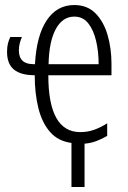

<svg xmlns="http://www.w3.org/2000/svg" viewBox="-20 -562 507 763"><path d="M264 6Q211 -1 179 -37.5Q147 -74 132.5 -132.5Q118 -191 118 -263Q63 -263 35.5 -285.5Q8 -308 8 -356Q8 -375 11.5 -389Q15 -403 21 -415H67Q62 -403 58.5 -390Q55 -377 55 -362Q55 -307 113 -307H119Q125 -420 165.5 -481Q206 -542 275 -542Q327 -542 359.5 -509Q392 -476 407.5 -423Q423 -370 423 -308V-263H172Q172 -37 299 -37Q328 -37 353.5 -46Q379 -55 406 -72V-22Q384 -9 362 -1Q340 7 316 9V181H264ZM275 -496Q229 -496 202 -447Q175 -398 173 -307H372Q372 -356 362 -399Q352 -442 331 -469Q310 -496 275 -496Z"/></svg>

Font: Noto Sans ExtraCondensed Light
Style: Regular
Weight: 300
Width: 2
Designer: Monotype Design Team
Foundry: Monotype Imaging Inc.
Version: Version 2.013; ttfautohint (v1.8.4.7-5d5b)